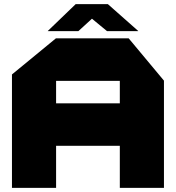

<svg xmlns="http://www.w3.org/2000/svg" viewBox="-20 -911 853 931"><path d="M38 0V-550L251 -725H252V0ZM252 -204V-410H561V-204ZM561 0V-519H775V0ZM252 -519V-725H604L775 -520V-519ZM499 -760 373 -864 503 -891 650 -761V-760ZM212 -760V-761L347 -891H503L360 -760Z"/></svg>

Font: Foldit ExtraBold
Style: Regular
Weight: 800
Version: Version 1.003